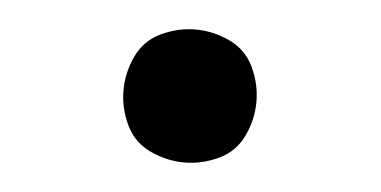

<svg xmlns="http://www.w3.org/2000/svg" viewBox="-29 -506 559 282"><g transform="rotate(5 250.0 -365.0)"><path d="M250 -267Q224 -267 199.5 -278.5Q175 -290 163.5 -314.5Q152 -339 152 -365Q152 -391 163.5 -415.5Q175 -440 199.5 -451.5Q224 -463 250 -463Q276 -463 300.5 -451.5Q325 -440 336.5 -415.5Q348 -391 348 -365Q348 -339 336.5 -314.5Q325 -290 300.5 -278.5Q276 -267 250 -267Z"/></g></svg>

Font: Iosevka SS01
Style: Bold
Weight: 700
Monospace: yes
Designer: Belleve Invis
Foundry: Belleve Invis
Version: 2.3.3; ttfautohint (v1.8.3)